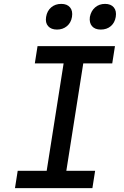

<svg xmlns="http://www.w3.org/2000/svg" viewBox="-20 -967 640 987"><path d="M498 -815Q468 -815 453 -832.5Q438 -850 442 -880Q448 -911 469 -929Q490 -947 520 -947Q550 -947 565 -929Q580 -911 575 -880Q570 -850 549.5 -832.5Q529 -815 498 -815ZM273 -815Q243 -815 227.5 -832.5Q212 -850 217 -880Q222 -911 243 -929Q264 -947 295 -947Q325 -947 340 -929Q355 -911 350 -880Q345 -850 324 -832.5Q303 -815 273 -815ZM57 0 71 -89H220L307 -641H159L173 -730H571L557 -641H408L321 -89H469L455 0Z"/></svg>

Font: JetBrains Mono NL Medium
Style: Italic
Weight: 500
Italic angle: -9°
Monospace: yes
Designer: Philipp Nurullin, Konstantin Bulenkov
Foundry: JetBrains
Version: Version 2.305; ttfautohint (v1.8.4.7-5d5b)